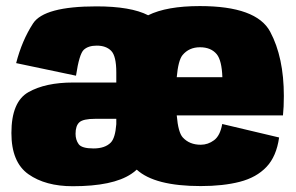

<svg xmlns="http://www.w3.org/2000/svg" viewBox="-20 -622 1000 648"><path d="M225.5 6.5Q133.5 6.5 76 -34Q18.5 -74.5 18.5 -173Q18.5 -278.5 76 -311Q133.5 -343.5 226.5 -343.5H372.5V-377.5Q372.5 -433 355.2 -450.5Q338 -468 306.5 -468Q278 -468 262.8 -454Q247.5 -440 236.5 -366.5L34.5 -409Q54 -485 91.5 -542.8Q129 -600.5 305.5 -600.5Q421.5 -600.5 480 -570.5Q542.5 -601.5 654.5 -601.5Q845.5 -601.5 891.8 -515Q938 -428.5 938 -298Q938 -261 935 -232.5H576.5Q581.5 -174.5 597 -158Q619.5 -133.5 657.5 -133.5Q682 -133.5 702.5 -148.8Q723 -164 730 -203.5L922 -158Q913 -94 879.2 -58.5Q845.5 -23 789.5 -8.5Q733.5 6 657.5 6Q502 6 441.5 -49.5Q433 -41.5 423 -35Q361 6.5 225.5 6.5ZM576.5 -361.5H730.5Q728.5 -418 711.5 -439Q692 -462.5 655 -462.5Q618 -462.5 596 -436Q581.5 -418 576.5 -361.5ZM372.5 -203V-221H301.5Q260.5 -221 247.8 -209.2Q235 -197.5 235 -170.5Q235 -150 245.5 -135.5Q256 -121 295.5 -121Q334.5 -121 354 -141Q369 -156.5 372.5 -203Z"/></svg>

Font: Anybody Black
Style: Regular
Weight: 900
Designer: Tyler Finck
Foundry: Etcetera Type Company
Version: Version 1.010; ttfautohint (v1.8.3) -l 8 -r 50 -G 200 -x 14 